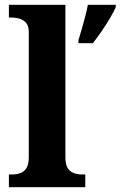

<svg xmlns="http://www.w3.org/2000/svg" viewBox="-20 -780 502 800"><path d="M17.1 0V-53H28.9Q49.6 -53 65.5 -58.9Q81.4 -64.8 90.6 -80.3Q99.9 -95.8 99.9 -123.9V-645.9Q99.9 -673 87.8 -685.8Q75.7 -698.6 59.2 -702.8Q42.8 -707 28.9 -707H17.1V-760H252.5V-123.9Q252.5 -95.8 261.7 -80.3Q271 -64.8 287.4 -58.9Q303.8 -53 323.4 -53H335.3V0ZM306.9 -613Q313.5 -633.3 320.8 -659.1Q328.1 -685 335.1 -711.7Q342.2 -738.3 346.2 -760H462.2V-750Q453.2 -729 437.1 -702.3Q421.1 -675.6 402.5 -648.6Q383.9 -621.6 367 -600H306.9Z"/></svg>

Font: Noto Serif Gurmukhi
Style: Regular
Weight: 400
Designer: Vaibhav Singh and the Monotype Design Team
Foundry: Monotype Imaging Inc.
Version: Version 2.003